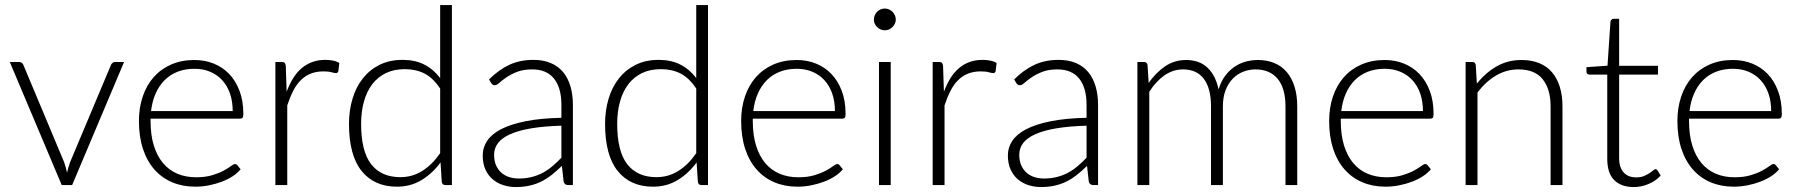

<svg xmlns="http://www.w3.org/2000/svg" viewBox="-20 -748 7269 776"><path d="M271.5 0H229.5L19.5 -497.5H57Q64 -497.5 68.5 -493.8Q73 -490 74.5 -485.5L239 -93Q246.5 -71.5 251 -50Q255.5 -71.5 263.5 -93L428.5 -485.5Q431 -491 435.2 -494.2Q439.5 -497.5 445.5 -497.5H481.5Z M766 -505.5Q808 -505.5 844 -491Q880 -476.5 906.5 -448.8Q933 -421 948.2 -380.5Q963.5 -340 963.5 -287.5Q963.5 -276.5 960.5 -272.5Q957.5 -268.5 950.5 -268.5H588.5V-259Q588.5 -203 601.5 -160.5Q614.5 -118 638.5 -89.2Q662.5 -60.5 696.5 -46Q730.5 -31.5 772.5 -31.5Q810 -31.5 837.5 -39.8Q865 -48 883.8 -58.2Q902.5 -68.5 913.5 -76.8Q924.5 -85 929.5 -85Q936 -85 939.5 -80L952.5 -64Q940.5 -49 920.8 -36Q901 -23 876.8 -13.8Q852.5 -4.5 824.8 1Q797 6.5 769 6.5Q718 6.5 676 -11.2Q634 -29 604 -63Q574 -97 557.8 -146.2Q541.5 -195.5 541.5 -259Q541.5 -312.5 556.8 -357.8Q572 -403 600.8 -435.8Q629.5 -468.5 671.2 -487Q713 -505.5 766 -505.5ZM766.5 -470Q728 -470 697.5 -458Q667 -446 644.8 -423.5Q622.5 -401 608.8 -369.5Q595 -338 590.5 -299H920.5Q920.5 -339 909.2 -370.8Q898 -402.5 877.5 -424.5Q857 -446.5 828.8 -458.2Q800.5 -470 766.5 -470Z M1093 0V-497.5H1118.5Q1127 -497.5 1130.5 -494Q1134 -490.5 1135 -482L1138.5 -377.5Q1150 -408 1164.8 -431.8Q1179.5 -455.5 1198.8 -472Q1218 -488.5 1241.8 -497.2Q1265.5 -506 1294.5 -506Q1310 -506 1325 -503.2Q1340 -500.5 1351.5 -493.5L1347.5 -460.5Q1345 -452.5 1338 -452.5Q1332 -452.5 1319.8 -456Q1307.5 -459.5 1287.5 -459.5Q1258.5 -459.5 1236 -450.5Q1213.5 -441.5 1196 -424.2Q1178.5 -407 1165.2 -381.2Q1152 -355.5 1141 -322V0Z M1780.5 0Q1767.5 0 1765.5 -13L1760.5 -91.5Q1727.5 -46.5 1683.5 -20Q1639.5 6.5 1584.5 6.5Q1492.5 6.5 1441.5 -57Q1390.5 -120.5 1390.5 -247.5Q1390.5 -302 1404.8 -349.2Q1419 -396.5 1446.5 -431.2Q1474 -466 1514.2 -486Q1554.5 -506 1607 -506Q1657.5 -506 1694.5 -487.2Q1731.5 -468.5 1759 -432.5V-727.5H1806.5V0ZM1598 -32Q1647 -32 1687.2 -57.5Q1727.5 -83 1759 -129V-390Q1730.5 -433 1695.8 -450.8Q1661 -468.5 1616.5 -468.5Q1572.5 -468.5 1539.5 -452.5Q1506.5 -436.5 1484.2 -407.2Q1462 -378 1450.8 -337.2Q1439.5 -296.5 1439.5 -247.5Q1439.5 -136.5 1480.2 -84.2Q1521 -32 1598 -32Z M2276.5 0Q2261.5 0 2258 -14L2251 -77.5Q2230.5 -57.5 2210.2 -41.5Q2190 -25.5 2168 -14.5Q2146 -3.5 2120.5 2.2Q2095 8 2064.5 8Q2039 8 2015 0.5Q1991 -7 1972.2 -22.5Q1953.5 -38 1942.2 -62.2Q1931 -86.5 1931 -120.5Q1931 -152 1949 -179Q1967 -206 2005.5 -226Q2044 -246 2104.2 -258Q2164.5 -270 2249 -272V-324Q2249 -393 2219.2 -430.2Q2189.5 -467.5 2131 -467.5Q2095 -467.5 2069.8 -457.5Q2044.5 -447.5 2027 -435.5Q2009.5 -423.5 1998.5 -413.5Q1987.5 -403.5 1980 -403.5Q1974.5 -403.5 1971 -406Q1967.5 -408.5 1965 -412.5L1956.5 -427Q1995.5 -466 2038.5 -486Q2081.5 -506 2136 -506Q2176 -506 2206 -493.2Q2236 -480.5 2255.8 -456.8Q2275.5 -433 2285.5 -399.2Q2295.5 -365.5 2295.5 -324V0ZM2076.5 -26.5Q2105.5 -26.5 2129.8 -32.8Q2154 -39 2174.8 -50.2Q2195.5 -61.5 2213.5 -77Q2231.5 -92.5 2249 -110.5V-240Q2178 -238 2126.5 -229.2Q2075 -220.5 2041.8 -205.5Q2008.5 -190.5 1992.8 -169.8Q1977 -149 1977 -122.5Q1977 -97.5 1985.2 -79.2Q1993.5 -61 2007.2 -49.2Q2021 -37.5 2039 -32Q2057 -26.5 2076.5 -26.5Z M2815.5 0Q2802.5 0 2800.5 -13L2795.5 -91.5Q2762.5 -46.5 2718.5 -20Q2674.5 6.5 2619.5 6.5Q2527.5 6.5 2476.5 -57Q2425.5 -120.5 2425.5 -247.5Q2425.5 -302 2439.8 -349.2Q2454 -396.5 2481.5 -431.2Q2509 -466 2549.2 -486Q2589.5 -506 2642 -506Q2692.5 -506 2729.5 -487.2Q2766.5 -468.5 2794 -432.5V-727.5H2841.5V0ZM2633 -32Q2682 -32 2722.2 -57.5Q2762.5 -83 2794 -129V-390Q2765.5 -433 2730.8 -450.8Q2696 -468.5 2651.5 -468.5Q2607.5 -468.5 2574.5 -452.5Q2541.5 -436.5 2519.2 -407.2Q2497 -378 2485.8 -337.2Q2474.5 -296.5 2474.5 -247.5Q2474.5 -136.5 2515.2 -84.2Q2556 -32 2633 -32Z M3200 -505.5Q3242 -505.5 3278 -491Q3314 -476.5 3340.5 -448.8Q3367 -421 3382.2 -380.5Q3397.5 -340 3397.5 -287.5Q3397.5 -276.5 3394.5 -272.5Q3391.5 -268.5 3384.5 -268.5H3022.5V-259Q3022.5 -203 3035.5 -160.5Q3048.5 -118 3072.5 -89.2Q3096.5 -60.5 3130.5 -46Q3164.5 -31.5 3206.5 -31.5Q3244 -31.5 3271.5 -39.8Q3299 -48 3317.8 -58.2Q3336.5 -68.5 3347.5 -76.8Q3358.5 -85 3363.5 -85Q3370 -85 3373.5 -80L3386.5 -64Q3374.5 -49 3354.8 -36Q3335 -23 3310.8 -13.8Q3286.5 -4.5 3258.8 1Q3231 6.5 3203 6.5Q3152 6.5 3110 -11.2Q3068 -29 3038 -63Q3008 -97 2991.8 -146.2Q2975.5 -195.5 2975.5 -259Q2975.5 -312.5 2990.8 -357.8Q3006 -403 3034.8 -435.8Q3063.5 -468.5 3105.2 -487Q3147 -505.5 3200 -505.5ZM3200.5 -470Q3162 -470 3131.5 -458Q3101 -446 3078.8 -423.5Q3056.5 -401 3042.8 -369.5Q3029 -338 3024.5 -299H3354.5Q3354.5 -339 3343.2 -370.8Q3332 -402.5 3311.5 -424.5Q3291 -446.5 3262.8 -458.2Q3234.5 -470 3200.5 -470Z M3580 -497.5V0H3532.5V-497.5ZM3600.5 -669Q3600.5 -660 3596.8 -652.2Q3593 -644.5 3587 -638.5Q3581 -632.5 3573 -629Q3565 -625.5 3556 -625.5Q3547 -625.5 3539 -629Q3531 -632.5 3525 -638.5Q3519 -644.5 3515.5 -652.2Q3512 -660 3512 -669Q3512 -678 3515.5 -686.2Q3519 -694.5 3525 -700.5Q3531 -706.5 3539 -710Q3547 -713.5 3556 -713.5Q3565 -713.5 3573 -710Q3581 -706.5 3587 -700.5Q3593 -694.5 3596.8 -686.2Q3600.5 -678 3600.5 -669Z M3749.5 0V-497.5H3775Q3783.5 -497.5 3787 -494Q3790.5 -490.5 3791.5 -482L3795 -377.5Q3806.5 -408 3821.2 -431.8Q3836 -455.5 3855.2 -472Q3874.5 -488.5 3898.2 -497.2Q3922 -506 3951 -506Q3966.5 -506 3981.5 -503.2Q3996.5 -500.5 4008 -493.5L4004 -460.5Q4001.5 -452.5 3994.5 -452.5Q3988.5 -452.5 3976.2 -456Q3964 -459.5 3944 -459.5Q3915 -459.5 3892.5 -450.5Q3870 -441.5 3852.5 -424.2Q3835 -407 3821.8 -381.2Q3808.5 -355.5 3797.5 -322V0Z M4399 0Q4384 0 4380.5 -14L4373.5 -77.5Q4353 -57.5 4332.8 -41.5Q4312.5 -25.5 4290.5 -14.5Q4268.5 -3.5 4243 2.2Q4217.5 8 4187 8Q4161.5 8 4137.5 0.5Q4113.5 -7 4094.8 -22.5Q4076 -38 4064.8 -62.2Q4053.5 -86.5 4053.5 -120.5Q4053.5 -152 4071.5 -179Q4089.5 -206 4128 -226Q4166.5 -246 4226.8 -258Q4287 -270 4371.5 -272V-324Q4371.5 -393 4341.8 -430.2Q4312 -467.5 4253.5 -467.5Q4217.5 -467.5 4192.2 -457.5Q4167 -447.5 4149.5 -435.5Q4132 -423.5 4121 -413.5Q4110 -403.5 4102.5 -403.5Q4097 -403.5 4093.5 -406Q4090 -408.5 4087.5 -412.5L4079 -427Q4118 -466 4161 -486Q4204 -506 4258.5 -506Q4298.5 -506 4328.5 -493.2Q4358.5 -480.5 4378.2 -456.8Q4398 -433 4408 -399.2Q4418 -365.5 4418 -324V0ZM4199 -26.5Q4228 -26.5 4252.2 -32.8Q4276.5 -39 4297.2 -50.2Q4318 -61.5 4336 -77Q4354 -92.5 4371.5 -110.5V-240Q4300.5 -238 4249 -229.2Q4197.5 -220.5 4164.2 -205.5Q4131 -190.5 4115.2 -169.8Q4099.5 -149 4099.5 -122.5Q4099.5 -97.5 4107.8 -79.2Q4116 -61 4129.8 -49.2Q4143.5 -37.5 4161.5 -32Q4179.5 -26.5 4199 -26.5Z M4577 0V-497.5H4603.5Q4616 -497.5 4618 -485L4622.5 -413Q4651.5 -454.5 4689 -480Q4726.5 -505.5 4773.5 -505.5Q4828 -505.5 4860.8 -474Q4893.5 -442.5 4905 -386.5Q4914 -417 4930.2 -439.5Q4946.5 -462 4967.5 -476.8Q4988.5 -491.5 5013.2 -498.5Q5038 -505.5 5064 -505.5Q5101 -505.5 5130.5 -493.2Q5160 -481 5180.5 -457Q5201 -433 5212 -398Q5223 -363 5223 -318V0H5175.5V-318Q5175.5 -391 5144 -429.2Q5112.5 -467.5 5054 -467.5Q5028 -467.5 5004.2 -458Q4980.5 -448.5 4962.2 -429.8Q4944 -411 4933.2 -383Q4922.5 -355 4922.5 -318V0H4874.5V-318Q4874.5 -390.5 4845.8 -429Q4817 -467.5 4761.5 -467.5Q4721 -467.5 4686.5 -443.5Q4652 -419.5 4625 -377V0Z M5576.5 -505.5Q5618.5 -505.5 5654.5 -491Q5690.5 -476.5 5717 -448.8Q5743.5 -421 5758.8 -380.5Q5774 -340 5774 -287.5Q5774 -276.5 5771 -272.5Q5768 -268.5 5761 -268.5H5399V-259Q5399 -203 5412 -160.5Q5425 -118 5449 -89.2Q5473 -60.5 5507 -46Q5541 -31.5 5583 -31.5Q5620.5 -31.5 5648 -39.8Q5675.5 -48 5694.2 -58.2Q5713 -68.5 5724 -76.8Q5735 -85 5740 -85Q5746.5 -85 5750 -80L5763 -64Q5751 -49 5731.2 -36Q5711.5 -23 5687.2 -13.8Q5663 -4.5 5635.2 1Q5607.5 6.5 5579.5 6.5Q5528.5 6.5 5486.5 -11.2Q5444.5 -29 5414.5 -63Q5384.5 -97 5368.2 -146.2Q5352 -195.5 5352 -259Q5352 -312.5 5367.2 -357.8Q5382.5 -403 5411.2 -435.8Q5440 -468.5 5481.8 -487Q5523.5 -505.5 5576.5 -505.5ZM5577 -470Q5538.5 -470 5508 -458Q5477.5 -446 5455.2 -423.5Q5433 -401 5419.2 -369.5Q5405.5 -338 5401 -299H5731Q5731 -339 5719.8 -370.8Q5708.5 -402.5 5688 -424.5Q5667.5 -446.5 5639.2 -458.2Q5611 -470 5577 -470Z M5903.5 0V-497.5H5930Q5942.5 -497.5 5944.5 -485L5949 -410Q5983.5 -453.5 6028.5 -479.5Q6073.5 -505.5 6129.5 -505.5Q6170.5 -505.5 6201.8 -492.5Q6233 -479.5 6253.5 -455Q6274 -430.5 6284.5 -396Q6295 -361.5 6295 -318V0H6247V-318Q6247 -388 6215 -427.8Q6183 -467.5 6117.5 -467.5Q6068.5 -467.5 6026.5 -442.8Q5984.5 -418 5951.5 -374V0Z M6583 8Q6532.5 8 6504.2 -20Q6476 -48 6476 -106.5V-446.5H6404.5Q6399 -446.5 6395.5 -449.5Q6392 -452.5 6392 -458V-476.5L6477 -482.5L6489 -660.5Q6490 -665 6493 -668.5Q6496 -672 6501.5 -672H6524V-482H6681V-446.5H6524V-109Q6524 -88.5 6529.2 -73.8Q6534.5 -59 6543.8 -49.5Q6553 -40 6565.5 -35.5Q6578 -31 6592.5 -31Q6610.5 -31 6623.5 -36.2Q6636.5 -41.5 6646 -47.8Q6655.5 -54 6661.5 -59.2Q6667.5 -64.5 6671 -64.5Q6675 -64.5 6679 -59.5L6692 -38.5Q6673 -17.5 6643.8 -4.8Q6614.5 8 6583 8Z M6984 -505.5Q7026 -505.5 7062 -491Q7098 -476.5 7124.5 -448.8Q7151 -421 7166.2 -380.5Q7181.5 -340 7181.5 -287.5Q7181.5 -276.5 7178.5 -272.5Q7175.5 -268.5 7168.5 -268.5H6806.5V-259Q6806.5 -203 6819.5 -160.5Q6832.5 -118 6856.5 -89.2Q6880.5 -60.5 6914.5 -46Q6948.5 -31.5 6990.5 -31.5Q7028 -31.5 7055.5 -39.8Q7083 -48 7101.8 -58.2Q7120.5 -68.5 7131.5 -76.8Q7142.5 -85 7147.5 -85Q7154 -85 7157.5 -80L7170.5 -64Q7158.5 -49 7138.8 -36Q7119 -23 7094.8 -13.8Q7070.5 -4.5 7042.8 1Q7015 6.5 6987 6.5Q6936 6.5 6894 -11.2Q6852 -29 6822 -63Q6792 -97 6775.8 -146.2Q6759.5 -195.5 6759.5 -259Q6759.5 -312.5 6774.8 -357.8Q6790 -403 6818.8 -435.8Q6847.5 -468.5 6889.2 -487Q6931 -505.5 6984 -505.5ZM6984.5 -470Q6946 -470 6915.5 -458Q6885 -446 6862.8 -423.5Q6840.5 -401 6826.8 -369.5Q6813 -338 6808.5 -299H7138.5Q7138.5 -339 7127.2 -370.8Q7116 -402.5 7095.5 -424.5Q7075 -446.5 7046.8 -458.2Q7018.5 -470 6984.5 -470Z"/></svg>

Font: Lato Light
Style: Regular
Weight: 300
Designer: Lukasz Dziedzic
Foundry: tyPoland Lukasz Dziedzic
Version: Version 2.007; 2014-02-27